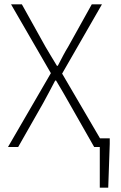

<svg xmlns="http://www.w3.org/2000/svg" viewBox="-20 -679 560 887"><path d="M441 188V0H415L300 -202Q286 -227 271.5 -252Q257 -277 239 -307H235Q219 -277 206 -252Q193 -227 179 -202L64 0H17L215 -341L31 -659H81L189 -465Q203 -442 214.5 -422Q226 -402 243 -375H247Q261 -402 271.5 -422Q282 -442 296 -465L404 -659H451L267 -339L442 -40H487V-14L480 188Z"/></svg>

Font: hySource Sans Pro Light
Style: Regular
Weight: 300
Designer: Paul D. Hunt
Foundry: Adobe Systems Incorporated
Version: Version 2.021;PS 2.000;hotconv 1.0.86;makeotf.lib2.5.63406